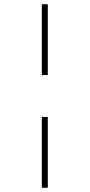

<svg xmlns="http://www.w3.org/2000/svg" viewBox="-20 -880 420 900"><path d="M176 -528V-860H204V-528ZM176 0V-332H204V0Z"/></svg>

Font: Spartan Thin Thin
Style: Regular
Weight: 250
Version: Version 1.004